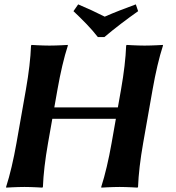

<svg xmlns="http://www.w3.org/2000/svg" viewBox="-20 -853 804 876"><path d="M315.2 -802C353.4 -766 394.7 -725 426.4 -684H456.4C502.3 -723 558.9 -766 610.2 -802L599.7 -833C550.5 -815 503.4 -797 457.8 -777C418.4 -797 379.5 -815 336.7 -833ZM532.3 -445 517.8 -363H227.8L242.3 -445C255.5 -520 272.2 -592 289.6 -645L289.1 -648C289.1 -648 240.6 -645 205.6 -645C171.6 -645 124.1 -648 124.1 -648L121.6 -645C119.5 -588 111.5 -520 98.3 -445L55.1 -200C41.9 -125 25.3 -54 7.8 0L8.3 3C8.3 3 56.8 0 91.8 0C125.8 0 173.3 3 173.3 3L175.8 0C177.9 -57 185.9 -125 199.1 -200L218.7 -311H508.7L489.1 -200C475.9 -125 459.3 -54 441.8 0L442.3 3C442.3 3 490.8 0 525.8 0C559.8 0 607.3 3 607.3 3L609.8 0C611.9 -57 619.9 -125 633.1 -200L676.3 -445C689.5 -520 706.2 -592 723.6 -645L723.1 -648C723.1 -648 674.6 -645 639.6 -645C605.6 -645 558.1 -648 558.1 -648L555.6 -645C553.5 -588 545.5 -520 532.3 -445Z"/></svg>

Font: Linux Biolinum O 
Style: Bold Italic
Weight: 700
Designer: Philipp H. Poll
Foundry: Philipp H. Poll
Version: Version 1.3.2